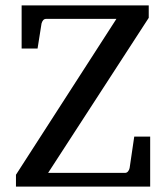

<svg xmlns="http://www.w3.org/2000/svg" viewBox="-20 -691 615 711"><path d="M39.1 0V-43.9L411.1 -621.1H150.9Q144 -621.1 139.9 -616.2Q135.7 -611.3 133.8 -604L119.1 -511.2H60.1V-670.9H530.8V-625L158.2 -50.8H442.9Q449.7 -50.8 454.1 -56.2Q458.5 -61.5 460 -68.8L477.1 -185.1H536.1V0Z"/></svg>

Font: BabelStone Ogham Lithic
Style: Regular
Weight: 400
Designer: Andrew West
Foundry: BabelStone
Version: Version 1.02 March 14, 2022